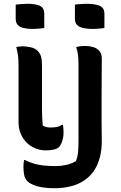

<svg xmlns="http://www.w3.org/2000/svg" viewBox="-20 -785 640 1015"><path d="M214 -637Q207 -636 198.5 -635Q190 -634 182 -633.5Q174 -633 166 -632.5Q158 -632 150 -632Q126 -632 106 -636.5Q86 -641 74.5 -652.5Q63 -664 63 -686V-760Q70 -762 79 -762.5Q88 -763 95.5 -763.5Q103 -764 111.5 -764.5Q120 -765 127 -765Q165 -765 189.5 -755Q214 -745 214 -711ZM532 -637Q525 -636 516.5 -635Q508 -634 500 -633.5Q492 -633 484 -632.5Q476 -632 468 -632Q442 -632 421 -636.5Q400 -641 388 -652.5Q376 -664 376 -686V-760Q383 -762 391.5 -762.5Q400 -763 408 -763.5Q416 -764 424 -764.5Q432 -765 440 -765Q479 -765 505.5 -755Q532 -745 532 -711ZM100 -540Q119 -540 142.5 -535Q166 -530 179 -516Q192 -503 197 -486Q202 -469 202 -436Q202 -408 202 -380Q202 -352 202 -323Q202 -294 202 -266.5Q202 -239 202 -211Q202 -185 203 -163Q204 -141 206 -121Q214 -116 224.5 -113.5Q235 -111 248 -111Q267 -111 281.5 -114Q296 -117 308 -125H313Q314 -115 315 -105Q316 -95 316 -86Q316 -61 309 -39.5Q302 -18 292 -8Q283 1 265.5 5.5Q248 10 222 10Q193 10 166.5 -1Q140 -12 120.5 -31.5Q101 -51 89.5 -78.5Q78 -106 78 -140Q78 -189 78 -238.5Q78 -288 78 -337.5Q78 -387 78 -436Q78 -467 75.5 -489Q73 -511 66 -536Q71 -538 77 -538.5Q83 -539 89 -539.5Q95 -540 100 -540ZM431 -542Q453 -542 473 -536Q493 -530 505.5 -515.5Q518 -501 518 -475Q518 -415 517.5 -361.5Q517 -308 517 -256.5Q517 -205 517 -152Q517 -99 518 -39Q518 38 490.5 94Q463 150 406.5 180Q350 210 266 210Q232 210 204 205.5Q176 201 157 193Q138 185 127 175Q112 161 108 141.5Q104 122 104 100Q104 90 104.5 80.5Q105 71 107 61H112Q136 73 159.5 80Q183 87 211 90Q239 93 276 93Q302 93 329.5 87Q357 81 381 67Q390 46 392.5 20Q395 -6 395 -44Q395 -118 395 -181Q395 -244 395 -307Q395 -370 395 -443Q395 -472 392.5 -493Q390 -514 383 -536Q396 -540 407 -541Q418 -542 431 -542Z"/></svg>

Font: Recursive Casual SemiBold
Style: Regular
Weight: 600
Version: Version 1.047